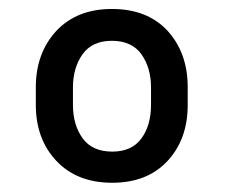

<svg xmlns="http://www.w3.org/2000/svg" viewBox="-20 -741 497 424"><path d="M59.1 -509.3C59.1 -459 74.2 -418 104.5 -385.7C134.8 -353.5 175.8 -337.4 228 -337.4C279.3 -337.4 320.3 -353.5 350.1 -385.7C379.9 -418 394.5 -459 394.5 -509.3V-548.3C394.5 -598.6 379.9 -640.1 350.1 -672.9C320.3 -705.1 279.3 -721.2 227.1 -721.2C175.8 -721.2 134.8 -705.1 104.5 -672.9C74.2 -640.1 59.1 -598.6 59.1 -548.3ZM141.1 -548.3C141.1 -577.1 148.4 -601.6 162.6 -621.6C176.8 -641.1 198.2 -650.9 227.1 -650.9C255.9 -650.9 277.8 -641.1 292 -621.6C306.2 -601.6 313.5 -577.1 313.5 -548.3V-509.3C313.5 -479.5 306.6 -455.1 292.5 -435.5C278.3 -416 256.8 -406.2 228 -406.2C198.2 -406.2 176.8 -416 162.6 -435.5C148.4 -455.1 141.1 -479.5 141.1 -509.3Z"/></svg>

Font: Vazirmatn Medium
Style: Regular
Weight: 500
Designer: Saber Rastikerdar
Foundry: Saber Rastikerdar
Version: Version 33.003